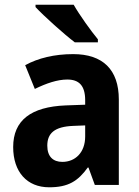

<svg xmlns="http://www.w3.org/2000/svg" viewBox="-20 -786 589 816"><path d="M293 -766H131V-756C165 -719 253 -640 298 -606H396V-619C367 -654 318 -722 293 -766ZM291 -556C211 -556 142 -539 87 -509L128 -408C177 -432 224 -448 266 -448C315 -448 342 -423 342 -360V-341L259 -338C112 -332 36 -275 36 -161C36 -55 95 10 189 10C270 10 311 -16 353 -74H356L383 0H485V-363C485 -491 416 -556 291 -556ZM292 -251 342 -253V-206C342 -138 300 -98 245 -98C206 -98 181 -120 181 -167C181 -219 211 -248 292 -251Z"/></svg>

Font: Noto Sans Devanagari SemiCondensed
Style: Bold
Weight: 700
Width: 4
Designer: Jelle Bosma - Monotype Design Team
Foundry: Monotype Imaging Inc.
Version: Version 2.004